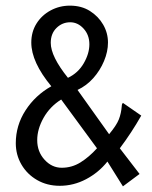

<svg xmlns="http://www.w3.org/2000/svg" viewBox="-20 -649 540 681"><path d="M416 12 361 -76Q330 -37 285.5 -13.5Q241 10 192 10Q147 10 111.5 -10.5Q76 -31 56 -65.5Q36 -100 36 -141Q36 -204 70.5 -257.5Q105 -311 162 -343Q91 -429 91 -498Q91 -536 109.5 -565.5Q128 -595 159.5 -612Q191 -629 228 -629Q269 -629 299 -610Q329 -591 346 -561.5Q363 -532 363 -498Q363 -466 349 -432.5Q335 -399 311 -372Q287 -345 255 -330L367 -173Q393 -204 401.5 -225.5Q410 -247 412 -274Q412 -280 416 -284L481 -239Q464 -209 445 -180Q426 -151 405 -123L475 -32ZM221 -373Q257 -390 277 -424.5Q297 -459 297 -492Q297 -525 276.5 -547.5Q256 -570 229 -570Q201 -570 180.5 -550Q160 -530 160 -497Q160 -449 221 -373ZM199 -54Q235 -54 265.5 -73Q296 -92 324 -123L197 -296Q157 -271 134.5 -231Q112 -191 112 -152Q112 -111 138 -82.5Q164 -54 199 -54Z"/></svg>

Font: Ligconsolata
Style: Regular
Weight: 400
Monospace: yes
Designer: Raph Levien, Cyreal, Brenton Simpson
Foundry: Raph Levien, Cyreal, Google
Version: Version 3.001; ttfautohint (v1.8.2.53-6de2)